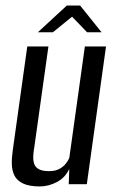

<svg xmlns="http://www.w3.org/2000/svg" viewBox="-20 -662 416 690"><path d="M123 8Q85 8 63 -2.5Q41 -13 32 -31Q23 -49 22.5 -72.5Q22 -96 26 -123L78 -495H154L103 -131Q100 -115 99.5 -100Q99 -85 103 -73Q107 -61 119.5 -54Q132 -47 156 -47Q179 -47 193.5 -55Q208 -63 216.5 -74Q225 -85 229 -94L285 -495H361L292 0H227L229 -55Q214 -23 184 -7.5Q154 8 123 8ZM116 -546 220 -642H268L345 -546H293L239 -602L170 -546Z"/></svg>

Font: Alumni Sans Medium
Style: Italic
Weight: 500
Italic angle: -8°
Designer: Robert E. Leuschke
Foundry: Robert E. Leuschke
Version: Version 1.016